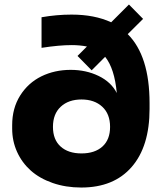

<svg xmlns="http://www.w3.org/2000/svg" viewBox="-20 -817 722 855"><path d="M341.8 18.1Q272.5 18.1 214.4 -2.2Q156.2 -22.5 116.9 -57.6Q77.6 -92.8 55.9 -140.9Q34.2 -189 34.2 -244.1V-259.8Q34.2 -335 69.8 -391.6Q105.5 -448.2 164.3 -477.1Q223.1 -505.9 294.9 -505.9Q363.3 -505.9 419.2 -478.8Q475.1 -451.7 500 -402.8Q490.2 -511.7 448.2 -564L388.2 -503.9L325.2 -567.9L367.2 -609.9Q334.5 -616.2 299.8 -616.2Q243.7 -616.2 165 -604V-740.2Q232.4 -752 298.8 -752Q400.9 -752 475.1 -717.8L554.2 -796.9L617.2 -732.9L548.8 -665Q646 -567.9 646 -357.9V-332Q646 -165 566.4 -73.5Q486.8 18.1 341.8 18.1ZM342.8 -133.8Q402.3 -133.8 436.3 -164.6Q470.2 -195.3 470.2 -252Q470.2 -309.6 435.3 -341.8Q400.4 -374 342.8 -374Q285.2 -374 250.5 -341.8Q215.8 -309.6 215.8 -252Q215.8 -195.3 249.8 -164.6Q283.7 -133.8 342.8 -133.8Z"/></svg>

Font: Sora ExtraBold
Style: Regular
Weight: 800
Designer: Jonathan Barnbrook, Julián Moncada
Foundry: Barnbrook Fonts
Version: Version 2.000